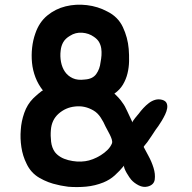

<svg xmlns="http://www.w3.org/2000/svg" viewBox="-20 -671 806 804"><path d="M266 111Q255 109 244 107.5Q233 106 222 103Q182 95 145.5 74Q109 53 91 14Q75 -18 69.5 -55Q64 -92 67 -127Q69 -162 81.5 -198Q94 -234 119 -259Q121 -261 127 -266.5Q133 -272 140 -278Q147 -284 153 -288.5Q159 -293 160 -292Q140 -317 128.5 -347Q117 -377 114 -408.5Q111 -440 114.5 -471.5Q118 -503 128 -531Q144 -578 178 -606Q212 -634 255 -644.5Q298 -655 344 -649.5Q390 -644 429 -623Q474 -601 494.5 -557.5Q515 -514 519 -466Q521 -441 520.5 -415Q520 -389 514 -364Q508 -339 495 -317Q482 -295 459 -279Q468 -271 477.5 -260.5Q487 -250 492 -242Q503 -228 513 -205L535 -158Q534 -160 537.5 -165.5Q541 -171 546 -177Q551 -183 555.5 -188.5Q560 -194 561 -195Q569 -206 580 -218Q591 -230 603.5 -239.5Q616 -249 630 -253Q644 -257 659 -253Q673 -249 677.5 -239.5Q682 -230 680 -217.5Q678 -205 671.5 -191.5Q665 -178 657.5 -165.5Q650 -153 643 -143Q636 -133 632 -128Q623 -114 614.5 -101.5Q606 -89 597 -76Q596 -74 588.5 -65.5Q581 -57 582 -55Q588 -43 601.5 -18.5Q615 6 623 32Q631 58 628 80.5Q625 103 599 110Q580 115 560.5 105Q541 95 529 81Q527 79 521.5 71Q516 63 510.5 53.5Q505 44 501.5 35Q498 26 500 22Q481 45 460.5 63.5Q440 82 413 93Q378 107 341 110.5Q304 114 266 111ZM337 4Q352 2 369 -4.5Q386 -11 402 -21Q418 -31 430.5 -43.5Q443 -56 449 -71Q451 -78 448 -87.5Q445 -97 440 -107Q435 -117 430 -126Q425 -135 422 -141Q414 -160 401.5 -179Q389 -198 372 -208Q335 -230 294 -225Q255 -221 225.5 -195Q196 -169 193 -126Q191 -103 194 -77.5Q197 -52 210 -34Q229 -10 266 -0.5Q303 9 337 4ZM335 -338Q368 -340 383 -361Q398 -382 401 -410Q404 -425 405 -439.5Q406 -454 404 -468Q402 -482 395 -494.5Q388 -507 373 -517Q352 -532 324 -534Q296 -536 273 -521Q254 -510 245 -494.5Q236 -479 234 -459Q231 -435 235.5 -411.5Q240 -388 252 -370.5Q264 -353 284.5 -343.5Q305 -334 335 -338Z"/></svg>

Font: BM JUA
Style: Regular
Weight: 400
Designer: BONGJIN KIM, JAEHYUN KEUM, JUHEE TAE
Foundry: WOOWA BROTHERS Corporation.
Version: Version 1.100